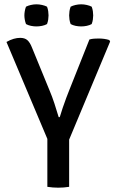

<svg xmlns="http://www.w3.org/2000/svg" viewBox="-20 -866 539 890"><path d="M199.5 -281H300.5V0Q289 2 275.5 3Q262 4 250 4Q239 4 225 3Q211 2 199.5 0ZM394.5 -683Q405 -686 416 -686.8Q427 -687.5 437 -687.5Q450.5 -687.5 463 -685.8Q475.5 -684 486.5 -680.5L490.5 -673.5L292 -198.5H209.5L10 -671.5Q27.5 -681.5 43.2 -686Q59 -690.5 73.5 -690.5Q95 -690.5 107 -679.8Q119 -669 128 -646L210 -446Q221 -420.5 232.2 -386.5Q243.5 -352.5 252 -323H257Q262.5 -342.5 270.8 -366.5Q279 -390.5 287.2 -412.5Q295.5 -434.5 301 -448ZM356.5 -743.5Q343.5 -743.5 330.2 -746.2Q317 -749 307.5 -754.5Q303.5 -765 302 -775.5Q300.5 -786 300.5 -794.5Q300.5 -803.5 302 -814Q303.5 -824.5 307.5 -835Q317 -840 330.2 -843Q343.5 -846 356.5 -846Q369 -846 382.2 -843Q395.5 -840 405 -835Q409 -824.5 410.5 -814Q412 -803.5 412 -794.5Q412 -786 410.5 -775.5Q409 -765 405 -754.5Q395.5 -749 382.2 -746.2Q369 -743.5 356.5 -743.5ZM149 -743.5Q136.5 -743.5 123.2 -746.2Q110 -749 100.5 -754.5Q96.5 -765 94.8 -775.5Q93 -786 93 -794.5Q93 -803.5 94.8 -814Q96.5 -824.5 100.5 -835Q110 -840 123.2 -843Q136.5 -846 149 -846Q161.5 -846 175 -843Q188.5 -840 198 -835Q202 -824.5 203.5 -814Q205 -803.5 205 -794.5Q205 -786 203.5 -775.5Q202 -765 198 -754.5Q188.5 -749 175 -746.2Q161.5 -743.5 149 -743.5Z"/></svg>

Font: Signika Negative
Style: Regular
Weight: 400
Designer: Anna Giedry
Foundry: Anna Giedry
Version: Version 2.001